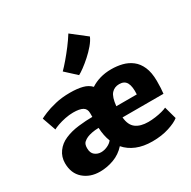

<svg xmlns="http://www.w3.org/2000/svg" viewBox="-199 -1118 1315 1320"><g transform="rotate(-30 458.5 -458.0)"><path d="M45 -163Q45 -212.5 73 -251.2Q101 -290 148 -310Q196 -331 256.8 -338Q317.5 -345 367 -345V-375Q367 -409 342.5 -423Q318 -437 267 -437Q236 -437 203 -430.2Q170 -423.5 143.2 -414Q116.5 -404.5 104 -397L66 -505Q76.5 -511 111 -525.8Q145.5 -540.5 198.2 -553.2Q251 -566 316 -566Q374 -566 414.5 -555.5Q455 -545 479.5 -518.5Q512 -540 553 -552Q594 -564 643 -564Q687.5 -564 728.8 -553.8Q770 -543.5 803 -518.2Q836 -493 855.2 -449Q874.5 -405 875 -338Q875 -308 873.8 -282Q872.5 -256 870 -238H545Q550.5 -175 586.5 -148.5Q622.5 -122 684 -122Q710.5 -122 739.8 -126Q769 -130 793.8 -136.5Q818.5 -143 832 -150L859 -52Q832 -29.5 773.8 -10.8Q715.5 8 642 8Q571.5 8 518.2 -13.8Q465 -35.5 430 -76Q390.5 -32 336.5 -12Q282.5 8 226 8Q148 8 96.5 -37Q45 -82 45 -163ZM639 -448Q601 -448 577.2 -421.8Q553.5 -395.5 546.5 -326H709Q713 -387 696.8 -417.5Q680.5 -448 639 -448ZM228 -176Q228 -138 249.8 -121Q271.5 -104 299 -104Q324 -104 349.5 -115.5Q375 -127 389 -145.5Q369.5 -195 366.5 -258Q336 -257.5 311.8 -252.5Q287.5 -247.5 273 -241Q257.5 -234.5 242.8 -221.5Q228 -208.5 228 -176ZM432 -639 347 -717Q369.5 -739.5 398.8 -773.8Q428 -808 457.8 -847.2Q487.5 -886.5 511 -924L629 -832Q617.5 -804.5 591.8 -774Q566 -743.5 535 -715.8Q504 -688 476 -667.5Q448 -647 432 -639Z"/></g></svg>

Font: Merriweather Sans Black
Style: Regular
Weight: 900
Designer: Eben Sorkin
Foundry: Eben Sorkin
Version: Version 1.008; ttfautohint (v1.7.19-72a1) -l 8 -r 50 -G 200 